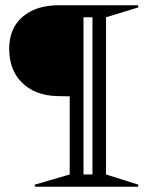

<svg xmlns="http://www.w3.org/2000/svg" viewBox="-20 -713 605 733"><path d="M508.8 -7.8 506.8 0H113.8L111.8 -7.8L246.1 -46.9V-345.2L196.8 -346.2Q113.8 -348.6 64.5 -397Q15.1 -445.3 15.1 -526.9Q15.1 -605.5 66.7 -649.2Q118.2 -692.9 203.1 -692.9H506.8L508.8 -685.1L384.8 -647V-46.9ZM298.8 -46.9H333V-647H298.8Z"/></svg>

Font: Halibut
Style: Regular
Weight: 400
Designer: Matteo Maggi
Foundry: Collletttivo
Version: Version 3.080 | FøM Fix